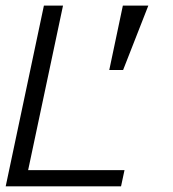

<svg xmlns="http://www.w3.org/2000/svg" viewBox="-44 -657 610 677"><path d="M382.8 0H-23.9L110.8 -637.2H178.2L55.2 -57.1H395ZM479 -637.2 390.1 -410.2H341.3L389.2 -637.2Z"/></svg>

Font: Anonymous Pro
Style: Italic
Weight: 400
Italic angle: -12°
Monospace: yes
Designer: Mark Simonson
Version: Version 1.003